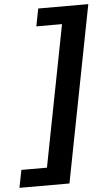

<svg xmlns="http://www.w3.org/2000/svg" viewBox="-146 -764 568 1011"><g transform="rotate(-5 137.5 -259.0)"><path d="M360.4 -724.6 179.2 207.5H-85L-66.9 114.3H68.4L213.4 -631.8H77.6L95.7 -724.6Z"/></g></svg>

Font: Arimo
Style: Bold Italic
Weight: 700
Italic angle: -12°
Designer: Steve Matteson
Foundry: Monotype Imaging Inc.
Version: Version 1.33